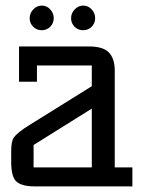

<svg xmlns="http://www.w3.org/2000/svg" viewBox="-20 -666 533 686"><path d="M453 -68V0H105Q54 0 36 -20Q20 -38 20 -88V-125Q20 -161 29 -174Q42 -193 88 -221L308 -358V-432H112V-374H48V-500H298Q349 -500 369.5 -478Q390 -456 390 -414V-68ZM308 -278 100 -148V-68H308ZM129.5 -646Q147 -646 159.5 -632.5Q172 -619 172 -601Q172 -583 159.5 -570.5Q147 -558 129 -558Q111 -558 98.5 -570.5Q86 -583 86 -601Q86 -619 99 -632.5Q112 -646 129.5 -646ZM277.5 -646Q295 -646 307.5 -632.5Q320 -619 320 -601Q320 -583 307.5 -570.5Q295 -558 277 -558Q259 -558 246.5 -570.5Q234 -583 234 -601Q234 -619 247 -632.5Q260 -646 277.5 -646Z"/></svg>

Font: Kelly Slab
Style: Regular
Weight: 400
Designer: Denis Masharov
Foundry: Denis Masharov
Version: Version 1.001